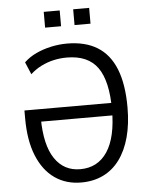

<svg xmlns="http://www.w3.org/2000/svg" viewBox="-60 -937 774 994"><g transform="rotate(-5 327.5 -439.5)"><path d="M322 9Q243 9 184.5 -32Q126 -73 93.5 -152.5Q61 -232 61 -348V-388H533V-323H125L142 -340Q143 -201 190.5 -130.5Q238 -60 323 -60Q414 -60 463.5 -134.5Q513 -209 513 -353Q513 -502 463 -572Q413 -642 303 -642Q268 -642 234.5 -634.5Q201 -627 170 -611.5Q139 -596 113 -572L86 -636Q113 -662 149.5 -679Q186 -696 227.5 -705Q269 -714 310 -714Q405 -714 468 -675Q531 -636 562.5 -557Q594 -478 594 -358Q594 -271 575.5 -203Q557 -135 522 -87.5Q487 -40 436.5 -15.5Q386 9 322 9ZM358 -806V-888H441V-806ZM205 -806V-888H288V-806Z"/></g></svg>

Font: Nunito Sans 10pt Condensed
Style: Regular
Weight: 400
Width: 3
Designer: Vernon Adams
Foundry: Vernon Adams
Version: Version 3.101;gftools[0.9.27]